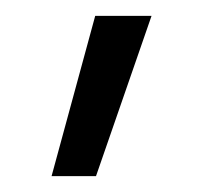

<svg xmlns="http://www.w3.org/2000/svg" viewBox="-20 -106 254 242"><path d="M100 -86H171L101 116H45Z"/></svg>

Font: Oak Sans Light
Style: Regular
Weight: 400
Designer: Erik Kennedy, Walven
Foundry: Erik Kennedy, Walven
Version: Version 1.100;Glyphs 3.1.2 (3151)